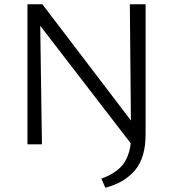

<svg xmlns="http://www.w3.org/2000/svg" viewBox="-20 -678 814 902"><path d="M664 -658V-47Q664 62 615 121Q566 180 475 204L456 161Q519 139 552.5 101Q586 63 594 -5L169 -557L177 0H109V-658H179L595 -112L590 -658Z"/></svg>

Font: Ysabeau
Style: Regular
Weight: 400
Designer: Christian Thalmann (Catharsis Fonts)
Version: Version 0.003